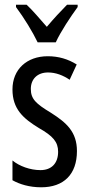

<svg xmlns="http://www.w3.org/2000/svg" viewBox="-20 -786 379 816"><path d="M310 -766H265C231 -731 213 -712 179 -672C149 -706 118 -743 93 -766H48V-756C83 -709 119 -650 140 -606H217C238 -652 280 -715 310 -756ZM307 -144C307 -226 262 -265 196 -307C133 -345 111 -365 111 -408C111 -450 139 -478 184 -478C217 -478 248 -466 276 -447L306 -512C269 -535 229 -547 183 -547C94 -547 33 -491 33 -406C33 -323 78 -283 145 -242C205 -208 227 -183 227 -141C227 -92 199 -63 152 -63C108 -63 62 -80 33 -104V-20C63 -3 105 10 155 10C251 10 307 -45 307 -144Z"/></svg>

Font: Noto Sans UI Condensed
Style: Regular
Weight: 400
Width: 3
Designer: Monotype Design Team
Foundry: Monotype Imaging Inc.
Version: Version 1.901